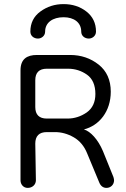

<svg xmlns="http://www.w3.org/2000/svg" viewBox="-20 -900 616 936"><path d="M290 -880C247 -880 210 -868 177 -844C144 -820 128 -787 128 -746C128 -725 145 -712 165 -712C182 -712 200 -725 200 -746C200 -790 237 -816 290 -816C341 -816 376 -790 376 -746C376 -725 393 -712 413 -712C430 -712 448 -725 448 -746C448 -787 432 -820 401 -844C370 -868 333 -880 290 -880ZM115 16C139 16 155 -1 155 -21L152 -200C152 -237 171 -256 208 -256H248C279 -256 309 -248 339 -231C369 -214 391 -187 405 -152L464 -10C471 7 483 16 499 16C520 16 536 0 536 -21C536 -25 535 -30 533 -37L482 -163C458 -220 421 -260 389 -269C464 -288 520 -357 520 -453C520 -510 500 -554 461 -585C422 -616 375 -632 322 -632H160C111 -632 80 -612 80 -557V-21C80 -1 94 16 115 16ZM208 -322C171 -322 152 -341 152 -378V-509C152 -546 171 -565 208 -565H312C346 -565 377 -555 404 -536C431 -517 445 -485 445 -442C445 -402 431 -372 403 -352C374 -332 343 -322 309 -322Z"/></svg>

Font: Dongle Light
Style: Regular
Weight: 300
Designer: Yanghee Ryu
Foundry: Yanghee Ryu
Version: Version 2.000